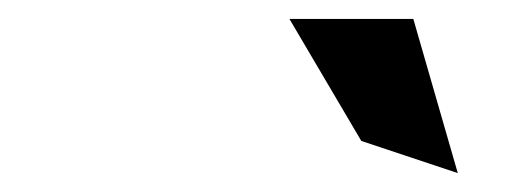

<svg xmlns="http://www.w3.org/2000/svg" viewBox="-20 -777 536 203"><path d="M464 -594 417 -757H286L362 -628Z"/></svg>

Font: Charger Monospace
Style: Regular
Weight: 400
Designer: Jasper
Foundry: Cannot Into Space Fonts
Version: Version 0.980